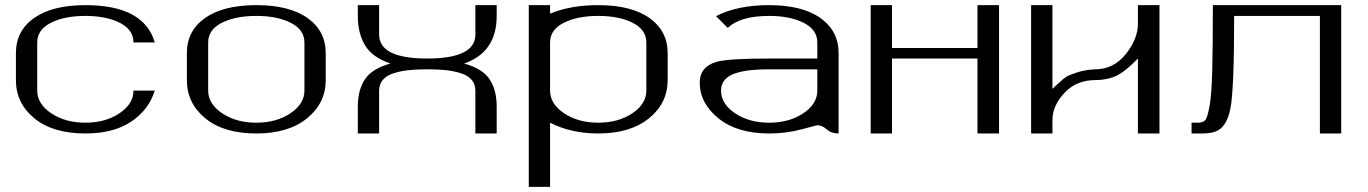

<svg xmlns="http://www.w3.org/2000/svg" viewBox="-20 -520 5328 748"><path d="M583 -354.5H500Q500 -404.3 446.8 -431.2Q393.6 -458 312.5 -458Q231.4 -458 178.2 -431.2Q125 -404.3 125 -354.5V-167Q125 -115.2 179.7 -78.6Q234.4 -42 312.5 -42Q390.6 -42 445.3 -78.6Q500 -115.2 500 -167H583Q559.6 -91.8 490.7 -45.9Q421.9 0 312.5 0Q185.5 0 113.8 -59.1Q42 -118.2 42 -208V-312.5Q42 -400.4 113.3 -450.2Q184.6 -500 312.5 -500Q541 -500 583 -354.5Z M1166 -167V-354.5Q1166 -404.3 1112.8 -431.2Q1059.6 -458 978.5 -458Q897.5 -458 844.2 -431.2Q791 -404.3 791 -354.5V-167Q791 -115.2 845.7 -78.6Q900.4 -42 978.5 -42Q1056.6 -42 1111.3 -78.6Q1166 -115.2 1166 -167ZM1249 -208Q1249 -118.2 1176.3 -59.1Q1103.5 0 978.5 0Q851.6 0 779.8 -59.1Q708 -118.2 708 -208V-312.5Q708 -400.4 779.3 -450.2Q850.6 -500 978.5 -500Q1107.4 -500 1178.2 -449.7Q1249 -399.4 1249 -312.5Z M1915 -500V-458Q1915 -316.4 1788.1 -272.5Q1859.4 -252.9 1887.2 -211.4Q1915 -169.9 1915 -104.5V0H1832V-167Q1832 -191.4 1817.9 -208.5Q1803.7 -225.6 1776.4 -234.4Q1749 -243.2 1717.8 -246.6Q1686.5 -250 1644.5 -250Q1602.5 -250 1571.3 -246.6Q1540 -243.2 1512.7 -234.4Q1485.4 -225.6 1471.2 -208.5Q1457 -191.4 1457 -167V0H1374V-104.5Q1374 -169.9 1401.9 -211.4Q1429.7 -252.9 1501 -272.5Q1429.7 -296.9 1401.9 -343.8Q1374 -390.6 1374 -458V-500H1457V-385.7Q1457 -292 1644.5 -292Q1832 -292 1832 -385.7V-500Z M2123 -500V-466.8Q2203.1 -500 2310.5 -500Q2439.5 -500 2510.3 -449.7Q2581.1 -399.4 2581.1 -312.5V-208Q2581.1 -118.2 2508.3 -59.1Q2435.5 0 2310.5 0Q2205.1 0 2123 -42V208H2040V-500ZM2498 -167V-354.5Q2498 -404.3 2444.8 -431.2Q2391.6 -458 2310.5 -458Q2229.5 -458 2176.3 -431.2Q2123 -404.3 2123 -354.5V-167Q2123 -115.2 2177.7 -78.6Q2232.4 -42 2310.5 -42Q2388.7 -42 2443.4 -78.6Q2498 -115.2 2498 -167Z M3247.1 0Q3218.8 0 3200.7 -16.1Q3182.6 -32.2 3164.1 -32.2Q3162.1 -32.2 3102.5 -16.1Q3043 0 2976.6 0Q2851.6 0 2778.8 -59.1Q2706.1 -118.2 2706.1 -198.2Q2706.1 -260.7 2772.5 -279.3Q2818.4 -292 2976.6 -292H3164.1V-354.5Q3164.1 -404.3 3110.8 -431.2Q3057.6 -458 2976.6 -458Q2863.3 -458 2815.4 -411.1L2769.5 -457Q2852.5 -500 2975.6 -500Q3105.5 -500 3176.3 -449.7Q3247.1 -399.4 3247.1 -312.5ZM3164.1 -250H2976.6Q2934.6 -250 2903.3 -246.6Q2872.1 -243.2 2844.7 -234.4Q2817.4 -225.6 2803.2 -208.5Q2789.1 -191.4 2789.1 -167Q2789.1 -115.2 2843.8 -78.6Q2898.4 -42 2976.6 -42Q3054.7 -42 3109.4 -78.6Q3164.1 -115.2 3164.1 -167Z M3872.1 -500V0H3788.1V-292H3455.1V0H3372.1V-500H3455.1V-333H3788.1V-500Z M4247.1 -208Q4173.8 -208 4127 -158.2Q4080.1 -108.4 4080.1 -51.8V0H3997.1V-500H4080.1V-173.8Q4081.1 -174.8 4102.1 -194.3Q4123 -213.9 4133.8 -220.7Q4144.5 -227.5 4175.8 -237.8Q4207 -248 4247.1 -250Q4318.4 -250 4365.7 -309.1Q4413.1 -368.2 4413.1 -426.8V-500H4497.1V0H4413.1V-292Q4364.3 -241.2 4328.6 -224.6Q4293 -208 4247.1 -208Z M5205.1 -500V0H5122.1V-458H4788.1Q4788.1 -170.9 4773.4 -96.7Q4758.8 -23.4 4715.8 -7.8Q4696.3 0 4663.1 0H4622.1V-42H4647.5Q4666 -42 4674.8 -51.3Q4683.6 -60.5 4691.9 -105Q4700.2 -149.4 4702.6 -241.7Q4705.1 -334 4705.1 -500Z"/></svg>

Font: okolaks
Style: Regular
Weight: 500
Version: Version 000.6.0